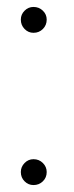

<svg xmlns="http://www.w3.org/2000/svg" viewBox="-20 -520 214 553"><path d="M76.5 -425.5Q61.5 -425.5 50.8 -436.5Q40 -447.5 40 -463.5Q40 -478.5 50.8 -489.2Q61.5 -500 76.5 -500Q92.5 -500 103.5 -489.2Q114.5 -478.5 114.5 -463.5Q114.5 -447.5 103.5 -436.5Q92.5 -425.5 76.5 -425.5ZM76.5 13Q61.5 13 50.8 2.2Q40 -8.5 40 -24.5Q40 -39.5 50.8 -50.5Q61.5 -61.5 76.5 -61.5Q92.5 -61.5 103.5 -50.5Q114.5 -39.5 114.5 -24.5Q114.5 -8.5 103.5 2.2Q92.5 13 76.5 13Z"/></svg>

Font: Urbanist Light
Style: Regular
Weight: 300
Designer: Corey Hu
Foundry: Corey Hu
Version: Version 1.330; ttfautohint (v1.8.4.7-5d5b)